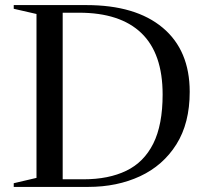

<svg xmlns="http://www.w3.org/2000/svg" viewBox="-20 -735 814 755"><path d="M34 0V-14.5L123.5 -35.5V-680L34 -700.5V-715H319.5Q513.5 -715 619.8 -626Q726 -537 726 -374Q726 -250.5 673.5 -167.2Q621 -84 530.8 -42Q440.5 0 326.5 0ZM619.5 -363.5Q619.5 -524.5 536 -604.8Q452.5 -685 291 -685H226.5V-30H309Q407 -30 476.5 -63.5Q546 -97 582.8 -170.5Q619.5 -244 619.5 -363.5Z"/></svg>

Font: Newsreader Display
Style: Regular
Weight: 400
Designer: Hugues Gentile
Foundry: Production Type
Version: Version 1.001